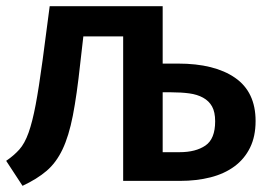

<svg xmlns="http://www.w3.org/2000/svg" viewBox="-20 -586 868 622"><path d="M0 -65Q25 -82 42.5 -101.5Q60 -121 72.5 -156Q85 -191 95.5 -246.5Q106 -302 118 -391L141 -566H507V-380H557Q675 -380 741.5 -334Q808 -288 808 -194Q808 -144 790 -107.5Q772 -71 739.5 -47Q707 -23 662 -11.5Q617 0 563 0H379V-468H250L240 -381Q229 -278 216 -211.5Q203 -145 182.5 -102Q162 -59 131 -32.5Q100 -6 53 16ZM677 -193Q677 -223 667 -241Q657 -259 638 -269.5Q619 -280 593 -283.5Q567 -287 535 -287H507V-93H562Q614 -93 645.5 -114.5Q677 -136 677 -193Z"/></svg>

Font: Qnwhxotralxmqkhsjrfbfhwcoqn
Style: Regular
Weight: 500
Designer: Carrois Corporate & Edenspiekermann
Foundry: Carrois Corporate GbR & Edenspiekermann AG
Version: Version 2.001